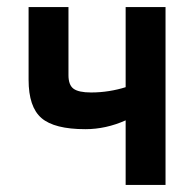

<svg xmlns="http://www.w3.org/2000/svg" viewBox="-20 -524 551 544"><path d="M336 0V-183Q280 -158 222 -158Q134 -158 97.5 -189.5Q61 -221 61 -298V-504H174V-311Q174 -283 188.5 -272.5Q203 -262 238 -262Q264 -262 289 -266Q314 -270 336 -277V-504H449V0Z"/></svg>

Font: Zen Kaku Gothic New
Style: Bold
Weight: 700
Designer: Yoshimichi Ohira
Foundry: Positype
Version: Version 1.002